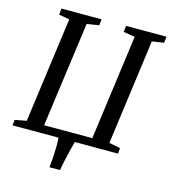

<svg xmlns="http://www.w3.org/2000/svg" viewBox="-132 -848 1010 1137"><g transform="rotate(15 373.5 -280.0)"><path d="M277.5 183Q281 153 283 121.5Q285 90 285.5 59Q286 28 284 0H2L6 -34.5L76.5 -48L164 -693L99 -705L103 -743H349L344.5 -705L270.5 -693.5L182.5 -49H478L565 -693.5L494.5 -705L499 -743H747L742.5 -705L670 -693.5L583 -48L652 -34.5L648.5 0H383.5Q376 29 368.2 60Q360.5 91 354 122Q347.5 153 342 183Z"/></g></svg>

Font: Merriweather 48pt
Style: Italic
Weight: 400
Italic angle: -7.8°
Version: Version 2.101